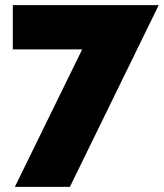

<svg xmlns="http://www.w3.org/2000/svg" viewBox="-20 -604 640 750"><path d="M301 -411H30V-584H600L253 126H38Z"/></svg>

Font: Raleway-v4020 Black
Style: Regular
Weight: 900
Designer: Matt McInerney, Pablo Impallari, Rodrigo Fuenzalida
Foundry: Matt McInerney, Pablo Impallari, Rodrigo Fuenzalida
Version: Version 4.020;PS 004.020;hotconv 1.0.88;makeotf.lib2.5.64775